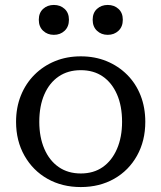

<svg xmlns="http://www.w3.org/2000/svg" viewBox="-20 -747 653 777"><path d="M259 -667Q259 -639 241.5 -622.5Q224 -606 198 -606Q172 -606 154.5 -622.5Q137 -639 137 -667Q137 -695 154.5 -711Q172 -727 198 -727Q224 -727 241.5 -711Q259 -695 259 -667ZM477 -667Q477 -639 459.5 -622.5Q442 -606 416 -606Q390 -606 372.5 -622.5Q355 -639 355 -667Q355 -695 372.5 -711Q390 -727 416 -727Q442 -727 459.5 -711Q477 -695 477 -667ZM568 -254Q568 -177 534.5 -117Q501 -57 442 -23.5Q383 10 307 10Q231 10 172 -23.5Q113 -57 79 -117Q45 -177 45 -254Q45 -312 64.5 -360.5Q84 -409 119.5 -444.5Q155 -480 202.5 -499.5Q250 -519 307 -519Q364 -519 411.5 -499.5Q459 -480 494.5 -444.5Q530 -409 549 -360.5Q568 -312 568 -254ZM139 -254Q139 -192 159.5 -144.5Q180 -97 217.5 -71Q255 -45 307 -45Q359 -45 396 -71Q433 -97 453.5 -144.5Q474 -192 474 -254Q474 -318 453.5 -365Q433 -412 396 -437.5Q359 -463 307 -463Q255 -463 217.5 -437.5Q180 -412 159.5 -365Q139 -318 139 -254Z"/></svg>

Font: Roboto Serif 28pt
Style: Regular
Weight: 400
Designer: Greg Gazdowicz
Foundry: Commercial Type
Version: Version 1.008